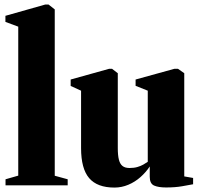

<svg xmlns="http://www.w3.org/2000/svg" viewBox="-20 -838 910 868"><path d="M62.5 -44V-717.5L4.5 -739V-766.5L184.5 -817.5H199.5L227.5 -795.5V-43.5L286 -27.5V0H5V-27.5Z M730.5 9.5Q696 9.5 676.5 0.8Q657 -8 657 -38.5V-85.5Q640 -59.5 615.2 -37.5Q590.5 -15.5 560.2 -2.8Q530 10 497.5 10Q419.5 10 383 -32.8Q346.5 -75.5 346.5 -168.5V-428L299.5 -449.5V-478.5L473.5 -527H486.5L512.5 -507V-168.5Q512.5 -136 517.5 -116.2Q522.5 -96.5 534 -87.5Q545.5 -78.5 565.5 -78.5Q586 -78.5 601.2 -83Q616.5 -87.5 628 -94Q639.5 -100.5 648 -106.5V-428L593 -450V-478.5L768.5 -527H784.5L813 -507V-40.5L853 -33.5V-5Q834.5 -1.5 803.2 4Q772 9.5 730.5 9.5Z"/></svg>

Font: Merriweather 120pt Black
Style: Regular
Weight: 900
Designer: Eben Sorkin
Foundry: Eben Sorkin
Version: Version 2.100